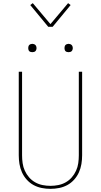

<svg xmlns="http://www.w3.org/2000/svg" viewBox="-20 -1190 640 1218"><path d="M300 8Q272 8 244.5 2.5Q217 -3 193 -16Q169 -29 150 -50Q131 -71 119.5 -96.5Q108 -122 103.5 -149.5Q99 -177 99 -205V-735H120V-205Q120 -180 123.5 -155Q127 -130 137.5 -107Q148 -84 164.5 -65Q181 -46 203 -33.5Q225 -21 250 -16Q275 -11 300 -11Q325 -11 350 -16Q375 -21 397 -33.5Q419 -46 435.5 -65Q452 -84 462.5 -107Q473 -130 476.5 -155Q480 -180 480 -205V-735H501V-205Q501 -177 496.5 -149.5Q492 -122 480.5 -96.5Q469 -71 450 -50Q431 -29 407 -16Q383 -3 355.5 2.5Q328 8 300 8ZM415 -859Q410 -859 404.5 -860.5Q399 -862 395.5 -865.5Q392 -869 390.5 -874.5Q389 -880 389 -885Q389 -890 390.5 -895.5Q392 -901 395.5 -904.5Q399 -908 404.5 -910Q410 -912 415 -912Q420 -912 425.5 -910Q431 -908 434.5 -904.5Q438 -901 440 -895.5Q442 -890 442 -885Q442 -880 440 -874.5Q438 -869 434.5 -865.5Q431 -862 425.5 -860.5Q420 -859 415 -859ZM185 -859Q180 -859 174.5 -860.5Q169 -862 165.5 -865.5Q162 -869 160.5 -874.5Q159 -880 159 -885Q159 -890 160.5 -895.5Q162 -901 165.5 -904.5Q169 -908 174.5 -910Q180 -912 185 -912Q190 -912 195.5 -910Q201 -908 204.5 -904.5Q208 -901 210 -895.5Q212 -890 212 -885Q212 -880 210 -874.5Q208 -869 204.5 -865.5Q201 -862 195.5 -860.5Q190 -859 185 -859ZM286 -1020 172 -1158 188 -1170 300 -1037 412 -1170 428 -1158 314 -1020Z"/></svg>

Font: Iosevka Thin Extended
Style: Regular
Weight: 100
Width: 7
Monospace: yes
Designer: Belleve Invis
Foundry: Belleve Invis
Version: Version 32.5.0; ttfautohint (v1.8.4)